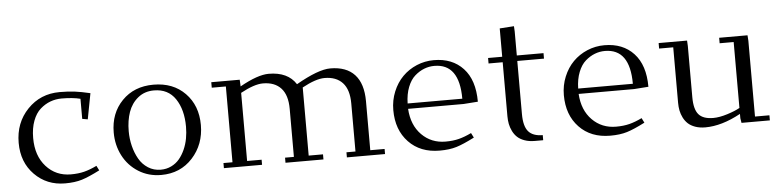

<svg xmlns="http://www.w3.org/2000/svg" viewBox="-40 -777 3940 972"><g transform="rotate(-5 1929.5 -290.5)"><path d="M41 -217.8Q41 -319.8 106.4 -387.9Q171.9 -456.1 270 -456.1Q314 -456.1 346.2 -451.9Q378.4 -447.8 424.8 -437L399.9 -306.2L372.1 -311V-413.1Q333.5 -422.9 276.9 -422.9Q247.1 -422.9 219.7 -412.8Q192.4 -402.8 168.5 -381.8Q144.5 -360.8 130.4 -323.2Q116.2 -285.6 116.2 -235.8Q116.2 -145.5 165.5 -90.8Q214.8 -36.1 291 -36.1Q329.1 -36.1 358.9 -43.7Q388.7 -51.3 422.9 -67.9L435.1 -43.9Q378.9 -15.1 343.3 -4.2Q307.6 6.8 257.8 6.8Q165 6.8 103 -56.2Q41 -119.1 41 -217.8Z M524.9 -228Q524.9 -325.7 586.2 -388.9Q647.5 -452.1 746.1 -452.1Q845.7 -452.1 906.7 -389.6Q967.8 -327.1 967.8 -228Q967.8 -129.4 905.8 -61.3Q843.8 6.8 746.1 6.8Q682.1 6.8 631.1 -25.1Q580.1 -57.1 552.5 -110.6Q524.9 -164.1 524.9 -228ZM601.1 -228Q601.1 -189.5 610.1 -153.1Q619.1 -116.7 636.2 -86.7Q653.3 -56.6 681.9 -38.3Q710.4 -20 746.1 -20Q775.4 -20 799.8 -32Q824.2 -43.9 840.8 -63.7Q857.4 -83.5 869.4 -110.1Q881.3 -136.7 886.7 -166Q892.1 -195.3 892.1 -226.1Q892.1 -312.5 855 -367.7Q817.9 -422.9 746.1 -422.9Q698.2 -422.9 664.8 -395.5Q631.3 -368.2 616.2 -325.2Q601.1 -282.2 601.1 -228Z M1039.1 -411.1V-439H1183.6L1185.1 -411.1V-404.8Q1276.4 -456.1 1332 -456.1Q1429.2 -456.1 1470.7 -391.1Q1584 -456.1 1645 -456.1Q1726.6 -456.1 1768.8 -410.2Q1811 -364.3 1811 -274.9V-25.9H1883.8V0H1689.9V-25.9H1735.8V-270Q1735.8 -340.3 1703.6 -375.2Q1671.4 -410.2 1611.8 -410.2Q1567.9 -410.2 1498 -372.1V-25.9H1570.8V0H1377.9V-25.9H1422.9V-270Q1422.9 -340.3 1390.6 -375.2Q1358.4 -410.2 1298.8 -410.2Q1254.9 -410.2 1185.1 -372.1V-25.9H1258.8V0H1064.9V-25.9H1110.8V-411.1Z M1944.8 -217.8Q1944.8 -267.6 1962.9 -311.5Q1981 -355.5 2011.5 -386.2Q2042 -417 2083.5 -434.6Q2125 -452.1 2170.9 -452.1Q2264.6 -452.1 2319.8 -392.8Q2375 -333.5 2375 -223.1L2301.8 -217.8H2020Q2024.9 -134.8 2073.7 -85.4Q2122.6 -36.1 2194.8 -36.1Q2232.9 -36.1 2262.7 -43.7Q2292.5 -51.3 2326.7 -67.9L2338.9 -43.9Q2282.7 -15.1 2247.1 -4.2Q2211.4 6.8 2161.6 6.8Q2063 6.8 2003.9 -55.2Q1944.8 -117.2 1944.8 -217.8ZM2020 -245.1H2297.9Q2297.9 -422.9 2170.9 -422.9Q2144.5 -422.9 2119.6 -413.3Q2094.7 -403.8 2072 -384Q2049.3 -364.3 2035.2 -328.4Q2021 -292.5 2020 -245.1Z M2445.8 -411.1V-439H2517.6V-583L2590.3 -587.9L2591.8 -561V-439H2727.5V-411.1H2591.8V-141.1Q2591.8 -79.6 2614.7 -52.7Q2637.7 -25.9 2687.5 -25.9V0H2644.5Q2615.7 0 2593.3 -8.1Q2570.8 -16.1 2556.9 -29.1Q2543 -42 2533.9 -60.3Q2524.9 -78.6 2521.2 -97.2Q2517.6 -115.7 2517.6 -136.2V-411.1Z M2811.5 -217.8Q2811.5 -267.6 2829.6 -311.5Q2847.7 -355.5 2878.2 -386.2Q2908.7 -417 2950.2 -434.6Q2991.7 -452.1 3037.6 -452.1Q3131.3 -452.1 3186.5 -392.8Q3241.7 -333.5 3241.7 -223.1L3168.5 -217.8H2886.7Q2891.6 -134.8 2940.4 -85.4Q2989.3 -36.1 3061.5 -36.1Q3099.6 -36.1 3129.4 -43.7Q3159.2 -51.3 3193.4 -67.9L3205.6 -43.9Q3149.4 -15.1 3113.8 -4.2Q3078.1 6.8 3028.3 6.8Q2929.7 6.8 2870.6 -55.2Q2811.5 -117.2 2811.5 -217.8ZM2886.7 -245.1H3164.6Q3164.6 -422.9 3037.6 -422.9Q3011.2 -422.9 2986.3 -413.3Q2961.4 -403.8 2938.7 -384Q2916 -364.3 2901.9 -328.4Q2887.7 -292.5 2886.7 -245.1Z M3312.5 -411.1V-439H3457L3458.5 -411.1V-150.9Q3458.5 -89.4 3481.2 -63.2Q3503.9 -37.1 3555.2 -37.1Q3586.4 -37.1 3627 -49.8Q3667.5 -62.5 3691.4 -76.2V-411.1H3620.1V-439H3764.2L3766.1 -411.1V-25.9H3839.4V0H3695.3L3691.4 -23.9V-45.9Q3594.7 6.8 3511.2 6.8Q3482.4 6.8 3460 -1.2Q3437.5 -9.3 3423.6 -22.2Q3409.7 -35.2 3400.6 -53.2Q3391.6 -71.3 3387.9 -89.8Q3384.3 -108.4 3384.3 -128.9V-411.1Z"/></g></svg>

Font: Dehuti
Style: Book
Weight: 400
Version: Version 1.2